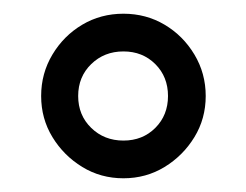

<svg xmlns="http://www.w3.org/2000/svg" viewBox="-20 -820 359 280"><path d="M40 -680Q40 -713 56.5 -740.5Q73 -768 100 -784Q127 -800 160 -800Q193 -800 220 -784Q247 -768 263.5 -740.5Q280 -713 280 -680Q280 -647 263.5 -620Q247 -593 220 -576.5Q193 -560 160 -560Q127 -560 100 -576.5Q73 -593 56.5 -620Q40 -647 40 -680ZM94 -680Q94 -652 113 -633.5Q132 -615 160 -615Q188 -615 206.5 -633.5Q225 -652 225 -680Q225 -708 206.5 -726.5Q188 -745 160 -745Q132 -745 113 -726.5Q94 -708 94 -680Z"/></svg>

Font: Copperplate CC
Style: Regular
Weight: 400
Designer: indestructible type*
Foundry: Cowboy Collective
Version: Version 1.000